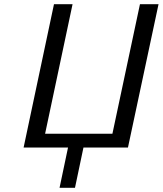

<svg xmlns="http://www.w3.org/2000/svg" viewBox="-20 -714 787 929"><path d="M94.2 0 241.2 -693.8H331.1L198.2 -66.9H523.9L657.2 -693.8H747.1L599.1 0H383.8L342.8 194.8H268.1L309.1 0Z"/></svg>

Font: CMU Sans Serif
Style: Oblique
Weight: 500
Italic angle: -12°
Version: Version 0.7.0